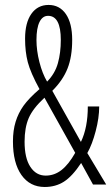

<svg xmlns="http://www.w3.org/2000/svg" viewBox="-20 -744 448 774"><path d="M355 0 307.1 -86.9Q271.5 -33.2 237.8 -11.7Q204.1 9.8 160.2 9.8Q100.6 9.8 66.4 -38.6Q32.2 -86.9 32.2 -173.8Q32.2 -218.3 43 -253.2Q53.7 -288.1 74.7 -317.6Q95.7 -347.2 139.2 -384.8Q103 -451.2 92 -493.4Q81.1 -535.6 81.1 -587.9Q81.1 -652.3 106.4 -688.2Q131.8 -724.1 175.8 -724.1Q220.2 -724.1 245.6 -687.3Q271 -650.4 271 -583Q271 -515.6 252.4 -468.3Q233.9 -420.9 190.9 -377.9L306.2 -171.9Q334 -229.5 334 -314.9H379.9Q379.9 -269 365.7 -215.3Q351.6 -161.6 332 -127L408.2 0ZM79.1 -172.9Q79.1 -106.9 102.3 -71.5Q125.5 -36.1 164.1 -36.1Q199.2 -36.1 228 -58.6Q256.8 -81.1 283.2 -127.9L159.2 -350.1Q112.8 -307.1 95.9 -268.3Q79.1 -229.5 79.1 -172.9ZM225.1 -583Q225.1 -680.2 173.8 -680.2Q151.4 -680.2 139.2 -655.3Q127 -630.4 127 -583Q127 -540.5 138.9 -493.7Q150.9 -446.8 169.9 -415Q201.7 -447.3 213.4 -489.3Q225.1 -531.2 225.1 -583Z"/></svg>

Font: TypoPRO Open Sans Condensed
Style: Regular
Weight: 300
Width: 3
Foundry: Ascender Corporation
Version: Version 1.10